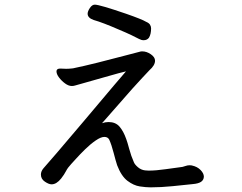

<svg xmlns="http://www.w3.org/2000/svg" viewBox="-20 -767 1040 826"><path d="M598 -594Q588 -594 578 -599.5Q568 -605 545 -616Q522 -627 493 -639Q422 -670 383 -681Q357 -690 357 -708Q357 -718 366.5 -732.5Q376 -747 388 -747Q408 -747 522 -708Q591 -684 609 -673Q621 -668 625.5 -660.5Q630 -653 630 -645Q630 -620 621 -605Q613 -594 598 -594ZM419 -237Q433 -242 447 -242Q477 -242 494 -222.5Q511 -203 523 -169Q528 -156 536 -126Q544 -96 556 -69Q560 -59 573.5 -47.5Q587 -36 604 -34Q609 -34 612 -33.5Q615 -33 619 -33Q651 -33 692 -39Q733 -45 765 -49Q773 -51 780 -53.5Q787 -56 795 -56Q803 -56 806 -55Q829 -50 843 -35.5Q857 -21 857 -7V-6Q856 8 844.5 15.5Q833 23 809 25L722 34Q672 39 628 39Q608 39 581.5 35Q555 31 528.5 11Q502 -9 484 -56Q478 -74 469 -109Q460 -144 450 -166Q444 -178 429 -178Q414 -178 391.5 -162.5Q369 -147 346.5 -125Q324 -103 307 -84Q297 -73 286 -61Q271 -45 264 -31Q257 -17 243 1Q223 26 202 26Q190 26 173 14.5Q156 3 156 -16Q156 -30 167 -43Q197 -76 339 -244Q509 -446 522 -460Q503 -456 428 -434.5Q353 -413 331 -407Q309 -401 302.5 -399Q296 -397 289 -397Q275 -397 260 -408Q245 -419 234 -433.5Q223 -448 223 -460Q223 -472 239 -472L265 -471Q277 -471 294 -473Q342 -483 398 -497Q451 -511 514.5 -527Q578 -543 581.5 -544.5Q585 -546 592 -546Q611 -546 629 -533.5Q647 -521 647 -506Q647 -486 623 -465Q598 -439 549 -385Q499 -329 419 -237Z"/></svg>

Font: Moon Stars Kai HW
Style: Bold
Weight: 700
Designer: GuiWonder
Version: Version 1.101